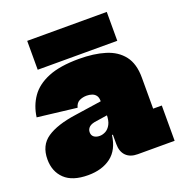

<svg xmlns="http://www.w3.org/2000/svg" viewBox="-141 -906 986 1043"><g transform="rotate(-20 352.0 -384.5)"><path d="M484 0Q440.5 0 416.8 -24Q393 -48 393 -92V-187L407 -207L399 -263L393 -289V-341Q393 -361.5 384.2 -373Q375.5 -384.5 361.2 -389.2Q347 -394 331 -394Q308.5 -394 289.2 -384.8Q270 -375.5 263 -349L36 -376Q44.5 -440.5 79 -490.2Q113.5 -540 181.8 -568Q250 -596 360 -596Q446 -596 510.5 -576.2Q575 -556.5 611 -510Q647 -463.5 647 -384V-204H697V0ZM193 15Q102.5 15 57.8 -27.8Q13 -70.5 13 -141Q13 -222 70.8 -261.2Q128.5 -300.5 238 -316L420 -343V-259L335 -246Q305 -242.5 292 -230.5Q279 -218.5 279 -201Q279 -183 291.5 -173.5Q304 -164 324 -164Q341.5 -164 358.8 -173.2Q376 -182.5 387.5 -204Q399 -225.5 399 -263L422 -146H388Q377 -63 325.2 -24Q273.5 15 193 15ZM590 -784V-617H130V-784Z"/></g></svg>

Font: Hepta Slab Black
Style: Regular
Weight: 900
Designer: Michael LaGattuta
Foundry: Michael LaGattuta
Version: Version 1.102